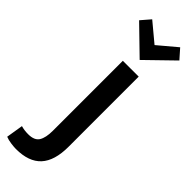

<svg xmlns="http://www.w3.org/2000/svg" viewBox="-386 -789 985 985"><g transform="rotate(45 106.0 -296.5)"><path d="M8 186Q-5 186 -28 183Q-51 180 -68 173L-53 81Q-30 88 -1 88Q44 88 60 62Q76 36 76 -14V-522H191V-13Q191 88 146 137Q101 186 8 186ZM134 -586 -12 -728 32 -779 134 -694 235 -779 280 -728Z"/></g></svg>

Font: Ubuntu Sans SemiBold
Style: Regular
Weight: 600
Designer: Dalton Maag Ltd
Foundry: Dalton Maag Ltd
Version: Version 1.006; ttfautohint (v1.8.4.7-5d5b)